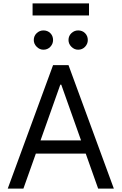

<svg xmlns="http://www.w3.org/2000/svg" viewBox="-20 -1111 716 1131"><path d="M117.9 0H25.6L292.6 -727.3H383.5L650.6 0H558.2L485.1 -206H191.1ZM218.8 -284.1H457.4L340.9 -612.2H335.2ZM235.8 -818.2Q213.4 -818.2 196.2 -835.4Q179 -852.6 179 -875Q179 -899.5 196.2 -915.7Q213.4 -931.8 235.8 -931.8Q260.3 -931.8 276.5 -915.7Q292.6 -899.5 292.6 -875Q292.6 -852.6 276.5 -835.4Q260.3 -818.2 235.8 -818.2ZM440.3 -818.2Q418 -818.2 400.7 -835.4Q383.5 -852.6 383.5 -875Q383.5 -899.5 400.7 -915.7Q418 -931.8 440.3 -931.8Q464.8 -931.8 481 -915.7Q497.2 -899.5 497.2 -875Q497.2 -852.6 481 -835.4Q464.8 -818.2 440.3 -818.2ZM504.3 -1090.9V-1019.9H171.9V-1090.9Z"/></svg>

Font: Inter Zeller
Style: Regular
Weight: 400
Designer: Rasmus Andersson; Joe Bland
Foundry: zeller
Version: Version 3.015;git-dec3a8cb1